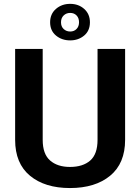

<svg xmlns="http://www.w3.org/2000/svg" viewBox="-20 -965 727 996"><path d="M344 -755.5Q300.5 -755.5 270.2 -780.8Q240 -806 240 -849.5Q240 -892.5 270.2 -918.8Q300.5 -945 344 -945Q387.5 -945 417 -918.5Q446.5 -892 446.5 -849.5Q446.5 -805.5 416.5 -780.5Q386.5 -755.5 344 -755.5ZM344 -801.5Q364.5 -801.5 377.2 -814.8Q390 -828 390 -849.5Q390 -871.5 377.2 -884.8Q364.5 -898 344 -898Q324 -898 310.2 -884.8Q296.5 -871.5 296.5 -849.5Q296.5 -827 310.5 -814.2Q324.5 -801.5 344 -801.5ZM343 10.5Q213 10.5 135.8 -53.2Q58.5 -117 58.5 -239.5V-711H201.5V-239.5Q201.5 -166 239.8 -132.5Q278 -99 343 -99Q410 -99 448 -132.2Q486 -165.5 486 -239.5V-711H629V-239.5Q629 -117.5 551.5 -53.5Q474 10.5 343 10.5Z"/></svg>

Font: Roberto Sans
Style: Bold
Weight: 700
Designer: Google (font) & Cristiano Sobral (main changes)
Version: Version 1.000;October 12, 2021;FontCreator 14.0.0.2814 64-bi